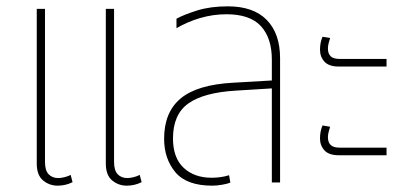

<svg xmlns="http://www.w3.org/2000/svg" viewBox="-20 -576 1284 606"><path d="M162 10Q136 10 116 -6.5Q96 -23 96 -60V-548H122V-65Q122 -38 133.5 -26Q145 -14 164 -14Q173 -14 184.5 -17Q196 -20 203 -24L209 -1Q187 10 162 10ZM380 10Q354 10 334 -6.5Q314 -23 314 -60V-548H340V-65Q340 -38 351.5 -26Q363 -14 382 -14Q391 -14 402.5 -17Q414 -20 421 -24L427 -1Q405 10 380 10Z M650 10Q569 10 533.5 -32.5Q498 -75 498 -138Q498 -222 550.5 -265.5Q603 -309 717 -315L838 -322V-388Q838 -456 803.5 -493.5Q769 -531 695 -531Q652 -531 611.5 -519Q571 -507 537 -487V-517Q561 -530 602.5 -543Q644 -556 699 -556Q780 -556 822 -513Q864 -470 864 -392V0H838V-297L725 -290Q623 -284 574.5 -249.5Q526 -215 526 -139Q526 -78 559.5 -46.5Q593 -15 648 -15Q678 -15 703 -23L707 0Q699 4 681.5 7Q664 10 650 10Z M1049 -366Q1018 -366 1004 -381.5Q990 -397 990 -419Q990 -442 998 -460L1022 -456Q1020 -450 1017.5 -440.5Q1015 -431 1015 -423Q1015 -407 1023.5 -398.5Q1032 -390 1052 -390H1200V-366ZM1049 -86Q1018 -86 1004 -101.5Q990 -117 990 -139Q990 -162 998 -180L1022 -176Q1020 -170 1017.5 -160.5Q1015 -151 1015 -143Q1015 -127 1023.5 -118.5Q1032 -110 1052 -110H1200V-86Z"/></svg>

Font: Noto Sans Thai SemCond Thin
Style: Regular
Weight: 100
Width: 4
Designer: Monotype Design Team
Foundry: Monotype Imaging Inc.
Version: Version 2.002; ttfautohint (v1.8.4.7-5d5b)